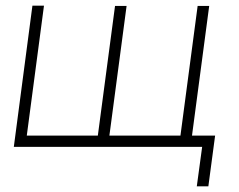

<svg xmlns="http://www.w3.org/2000/svg" viewBox="-20 -521 849 681"><path d="M719 140H678L697 0H29L95 -501H136L75 -40H327L388 -500H429L368 -40H620L681 -500H722L661 -40H743Z"/></svg>

Font: Bellota Text Light
Style: Italic
Weight: 300
Italic angle: -7.5°
Designer: Kemie Guaida
Foundry: Kemie Guaida
Version: Version 4.001